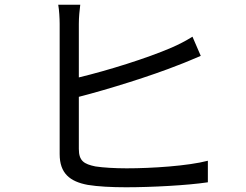

<svg xmlns="http://www.w3.org/2000/svg" viewBox="-20 -789 1040 811"><path d="M313 -380C438 -412 620 -469 733 -514C763 -525 799 -541 828 -553L793 -634C764 -616 735 -601 705 -588C601 -543 434 -491 313 -462V-688C313 -716 316 -746 319 -769H226C230 -746 232 -712 232 -688V-138C232 -57 275 -22 351 -8C393 -1 452 2 512 2C621 2 771 -6 858 -19V-110C774 -88 621 -78 515 -78C466 -78 415 -81 383 -86C335 -96 313 -109 313 -160Z"/></svg>

Font: Noto Sans Mono CJK SC Regular
Style: Regular
Weight: 400
Designer: Ryoko NISHIZUKA (kana & ideographs); Paul D. Hunt (Latin, Greek & Cyrillic); Wenlong ZHANG (bopomofo); Sandoll Communica
Foundry: Adobe Systems Incorporated
Version: Version 1.005;PS 1.005;hotconv 1.0.96;makeotf.lib2.5.65012